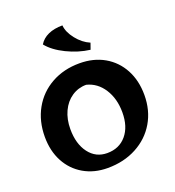

<svg xmlns="http://www.w3.org/2000/svg" viewBox="-137 -852 885 973"><g transform="rotate(-20 305.5 -366.0)"><path d="M32 -244Q32 -329 69 -395Q106 -461 172.5 -498Q239 -535 324 -535Q400 -535 457.5 -502Q515 -469 547 -409.5Q579 -350 579 -272Q579 -189 541 -124.5Q503 -60 434.5 -23.5Q366 13 279 13Q206 13 150 -19.5Q94 -52 63 -110Q32 -168 32 -244ZM444 -227Q444 -301 410 -354Q376 -407 319 -421Q276 -421 241 -397.5Q206 -374 186.5 -332Q167 -290 167 -237Q167 -157 204 -108Q241 -59 302 -59Q367 -59 405.5 -104.5Q444 -150 444 -227ZM183 -688Q200 -716 232 -730.5Q264 -745 309 -745Q312 -708 342.5 -669.5Q373 -631 413 -614L401 -580Q338 -588 276.5 -618Q215 -648 183 -688Z"/></g></svg>

Font: Mirza
Style: Bold
Weight: 700
Designer: Arabic design by Kourosh Beigpour, Latin design by Eduardo Tunni, engineering by Lasse Fister
Version: Version 1.0010g